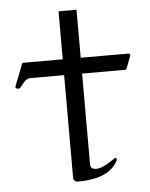

<svg xmlns="http://www.w3.org/2000/svg" viewBox="-52 -752 632 809"><g transform="rotate(-5 264.0 -348.0)"><path d="M399 -66Q408 -73 412 -73Q416 -73 416 -66Q416 -62 412 -56Q373 13 243 13Q238 13 232 8.5Q226 4 226 -7V-439H83Q65 -439 51 -419Q45 -412 40 -405.5Q35 -399 29 -399Q17 -399 17 -408L52 -498Q54 -506 60 -506H226V-709H302V-506H503Q511 -506 511 -498L490 -442Q488 -439 484 -439H302V-55Q302 -34 327.5 -34Q353 -34 399 -66Z"/></g></svg>

Font: Cardo
Style: Regular
Weight: 400
Designer: David J. Perry
Foundry: David J. Perry
Version: Version 1.0451